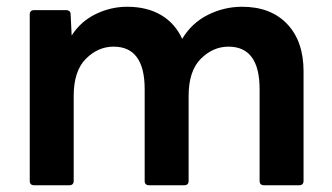

<svg xmlns="http://www.w3.org/2000/svg" viewBox="-20 -548 982 568"><path d="M81 0Q68 0 68 -13V-505Q68 -518 81 -518H175Q189 -518 189 -505L192 -443Q219 -485 263.5 -506.5Q308 -528 356 -528Q415 -528 456.5 -503.5Q498 -479 519 -433Q547 -480 595 -504Q643 -528 696 -528Q781 -528 829.5 -477Q878 -426 878 -337V-13Q878 0 865 0H761Q748 0 748 -13V-284Q748 -410 656 -410Q610 -410 574 -374Q538 -338 538 -264V-13Q538 0 525 0H421Q408 0 408 -13V-284Q408 -410 316 -410Q270 -410 234 -374Q198 -338 198 -264V-13Q198 0 185 0Z"/></svg>

Font: LINE Seed Sans
Style: Bold
Weight: 700
Designer: LINE VX Design & Dalton Maag Ltd & Sandoll Inc
Foundry: Dalton Maag Ltd
Version: Version 1.003